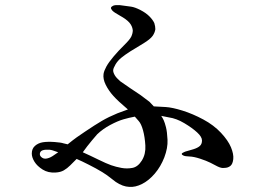

<svg xmlns="http://www.w3.org/2000/svg" viewBox="-20 -708 1040 749"><path d="M580 -293Q600 -292 626 -290.5Q652 -289 692 -276.5Q732 -264 773 -242Q814 -220 842 -190Q870 -160 881 -133.5Q892 -107 890 -87.5Q888 -68 878.5 -60.5Q869 -53 855 -53Q844 -51 828 -59L801 -73Q785 -81 760.5 -89Q736 -97 719.5 -97.5Q703 -98 696 -101Q689 -104 689 -107.5Q689 -111 699 -115Q703 -117 711 -119Q719 -121 735 -126Q751 -131 759.5 -138.5Q768 -146 768 -160Q768 -174 749 -191.5Q730 -209 699 -227.5Q668 -246 639 -250L609 -256Q615 -247 619 -238Q623 -229 627.5 -211.5Q632 -194 633.5 -162.5Q635 -131 621 -94Q607 -58 584 -31Q561 -4 534.5 9.5Q508 23 484 21Q459 20 432 2L398 -24Q383 -35 354 -51Q326 -66 301 -78L279 -88Q266 -75 254 -63Q242 -51 229 -43.5Q216 -36 197 -35Q168 -33 146.5 -46.5Q125 -60 114.5 -77Q104 -94 104 -109Q104 -128 116.5 -139Q129 -150 147 -153Q165 -156 193 -154Q219 -152 227 -149L244 -145Q256 -154 263.5 -160.5Q271 -167 311 -194Q351 -221 377.5 -236.5Q404 -252 438 -266L479 -281Q441 -313 422.5 -333.5Q404 -354 392.5 -377Q381 -400 384 -420Q386 -432 395 -448.5Q404 -465 423.5 -488Q443 -511 464.5 -532Q486 -553 492 -565Q498 -578 498 -590Q496 -607 484.5 -620Q473 -633 448.5 -646.5Q424 -660 418 -667Q412 -674 413 -678Q414 -682 421 -685.5Q428 -689 447 -688Q477 -684 491.5 -682Q506 -680 527.5 -669Q549 -658 562.5 -644.5Q576 -631 582 -618Q586 -605 586 -594Q584 -580 575 -567.5Q566 -555 540 -539L489 -508Q467 -494 453 -482.5Q439 -471 430.5 -456.5Q422 -442 421.5 -434Q421 -426 428 -414Q434 -404 449 -391Q467 -378 488 -364L527 -338Q549 -322 563 -311L580 -293ZM207 -114Q196 -118 185 -121.5Q174 -125 159.5 -124Q145 -123 140 -118Q135 -113 135.5 -105.5Q136 -98 145.5 -92Q155 -86 171 -92Q177 -94 185 -99ZM506 -253Q484 -249 461.5 -242.5Q439 -236 410 -220.5Q381 -205 359 -184Q338 -160 320 -137L303 -114Q332 -101 363.5 -85.5Q395 -70 413.5 -63.5Q432 -57 453.5 -53Q475 -49 496.5 -53Q518 -57 533.5 -82Q549 -107 547 -140.5Q545 -174 538 -199.5Q531 -225 521 -236L506 -253Z"/></svg>

Font: ChillKai
Style: Regular
Weight: 400
Designer: ChillType
Foundry: 寒蝉字型
Version: Version 2.000